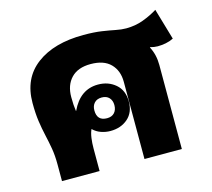

<svg xmlns="http://www.w3.org/2000/svg" viewBox="-90 -707 900 814"><g transform="rotate(-15 360.5 -299.5)"><path d="M86 0V-73Q86 -113 80.5 -144.5Q75 -176 68 -206.5Q61 -237 56 -271.5Q51 -306 51 -352Q51 -460 127.5 -517.5Q204 -575 334 -575Q381 -575 414 -570Q447 -565 471.5 -560Q496 -555 517 -555Q557 -555 592 -568Q627 -581 656 -599L696 -462Q680 -454 662 -450.5Q644 -447 626 -447Q611 -447 593 -452V-450Q612 -414 612 -369V0H448V-339Q448 -388 418.5 -418Q389 -448 331 -448Q275 -448 245.5 -417Q216 -386 216 -334Q216 -315 217 -300Q218 -285 220 -272H221Q260 -356 339 -356Q384 -356 415.5 -329Q447 -302 447 -253Q447 -205 416.5 -178.5Q386 -152 340 -152Q319 -152 299 -159Q279 -166 264 -181Q257 -166 254 -144.5Q251 -123 251 -99V0ZM340 -208Q361 -208 372.5 -220.5Q384 -233 384 -254Q384 -274 372.5 -286.5Q361 -299 340 -299Q319 -299 307.5 -286.5Q296 -274 296 -254Q296 -208 340 -208Z"/></g></svg>

Font: Noto Sans Thai Looped ExtraBold
Style: Regular
Weight: 800
Designer: Sasikarn Vongin, Ben Mitchell
Foundry: The Fontpad Ltd
Version: Version 1.001; ttfautohint (v1.8.4.7-5d5b)